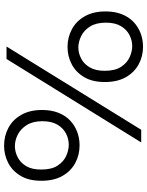

<svg xmlns="http://www.w3.org/2000/svg" viewBox="90 -799 721 941"><g transform="rotate(90 450.5 -328.5)"><path d="M210 -299Q163 -299 123 -320.5Q83 -342 59.5 -384Q36 -426 36 -485Q36 -530 49.5 -564.5Q63 -599 87 -622Q111 -645 142.5 -657Q174 -669 209 -669Q256 -669 295.5 -647.5Q335 -626 358.5 -584.5Q382 -543 382 -482Q382 -420 357.5 -379.5Q333 -339 294 -319Q255 -299 210 -299ZM213 -352Q240 -352 266.5 -365.5Q293 -379 310 -407.5Q327 -436 327 -481Q327 -532 307.5 -561.5Q288 -591 260 -603.5Q232 -616 206 -616Q178 -616 151.5 -602.5Q125 -589 108 -560.5Q91 -532 91 -487Q91 -440 109.5 -410Q128 -380 156.5 -366Q185 -352 213 -352ZM694 12Q646 12 606 -9.5Q566 -31 542.5 -73Q519 -115 519 -174Q519 -219 532.5 -253.5Q546 -288 570 -311Q594 -334 625.5 -346Q657 -358 692 -358Q740 -358 779.5 -336.5Q819 -315 842.5 -273.5Q866 -232 866 -171Q866 -109 841.5 -68.5Q817 -28 778 -8Q739 12 694 12ZM696 -41Q724 -41 750.5 -54.5Q777 -68 794 -96Q811 -124 811 -170Q811 -221 791.5 -250.5Q772 -280 744 -292.5Q716 -305 689 -305Q661 -305 634.5 -291.5Q608 -278 591 -249.5Q574 -221 574 -176Q574 -129 593 -99Q612 -69 640 -55Q668 -41 696 -41ZM208 0 616 -660H678L269 0Z"/></g></svg>

Font: Bricolage Grotesque 96pt ExtraBold ExtraLight
Style: Regular
Weight: 250
Version: Version 1.001;gftools[0.9.33.dev8+g029e19f]